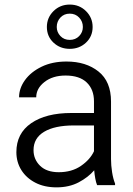

<svg xmlns="http://www.w3.org/2000/svg" viewBox="-20 -806 580 836"><path d="M402.8 0Q397.9 -11.7 394.8 -29.1Q391.6 -46.4 390.1 -64.5Q364.3 -34.2 322.8 -12.2Q281.2 9.8 226.1 9.8Q173.3 9.8 134 -10.5Q94.7 -30.8 73 -65.4Q51.3 -100.1 51.3 -143.6Q51.3 -225.1 115.7 -269.5Q180.2 -314 290.5 -314H389.2V-364.7Q389.2 -416.5 357.7 -446.8Q326.2 -477.1 265.6 -477.1Q209.5 -477.1 173.6 -449Q137.7 -420.9 137.7 -382.3H63Q63 -421.4 88.6 -457Q114.3 -492.7 160.9 -515.4Q207.5 -538.1 269.5 -538.1Q354.5 -538.1 408.9 -494.6Q463.4 -451.2 463.4 -363.8V-113.3Q463.4 -86.4 468 -56.6Q472.7 -26.9 481 -6.8V0ZM235.8 -56.2Q292.5 -56.2 332.5 -83.7Q372.6 -111.3 389.2 -147.5V-259.8H301.8Q218.3 -259.8 172.1 -232.2Q126 -204.6 126 -152.3Q126 -112.3 154.5 -84.2Q183.1 -56.2 235.8 -56.2ZM184.1 -688.5Q184.1 -729 212.9 -757.6Q241.7 -786.1 283.7 -786.1Q325.7 -786.1 354.5 -757.6Q383.3 -729 383.3 -688.5Q383.3 -647.5 354.5 -620.4Q325.7 -593.3 283.7 -593.3Q241.7 -593.3 212.9 -620.4Q184.1 -647.5 184.1 -688.5ZM227.1 -688.5Q227.1 -666 242.9 -649.2Q258.8 -632.3 283.7 -632.3Q308.6 -632.3 324.7 -648.9Q340.8 -665.5 340.8 -688.5Q340.8 -712.4 324.7 -729.5Q308.6 -746.6 283.7 -746.6Q258.8 -746.6 242.9 -729.5Q227.1 -712.4 227.1 -688.5Z"/></svg>

Font: Vazirmatn RD Light
Style: Regular
Weight: 300
Designer: Saber Rastikerdar
Foundry: Saber Rastikerdar
Version: Version 32.102